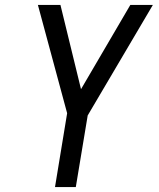

<svg xmlns="http://www.w3.org/2000/svg" viewBox="-20 -755 640 775"><path d="M202 0 251 -298 133 -735H224L307 -395L506 -735H597L334 -289L286 0Z"/></svg>

Font: Iosevka Extended
Style: Italic
Weight: 400
Width: 7
Italic angle: -9°
Monospace: yes
Designer: Belleve Invis
Foundry: Belleve Invis
Version: Version 32.5.0; ttfautohint (v1.8.4)